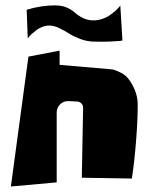

<svg xmlns="http://www.w3.org/2000/svg" viewBox="-20 -655 549 706"><path d="M82 -513.7 78.1 -619.1Q130.9 -635.3 184.1 -635.3Q184.6 -635.3 185.8 -635Q187 -634.8 187.5 -634.8Q209.5 -634.8 227.3 -626.5Q245.1 -618.2 255.9 -608.2Q266.6 -598.1 283.7 -589.4Q300.8 -580.6 320.8 -580.1Q337.9 -579.6 354.5 -585Q371.1 -590.3 382.8 -598.4Q394.5 -606.4 403.8 -614.7Q413.1 -623 418 -628.9L422.4 -634.8L430.2 -505.9Q426.8 -505.4 419.4 -504.4Q412.1 -503.4 385 -502.2Q357.9 -501 324.7 -502Q299.8 -502.4 275.1 -511.7Q250.5 -521 234.1 -531.5Q217.8 -542 198.5 -551.3Q179.2 -560.5 164.1 -561Q150.9 -561.5 137.7 -556.9Q124.5 -552.2 115 -545.2Q105.5 -538.1 97.7 -531Q89.8 -523.9 85.9 -518.6ZM20 30.8 84.5 -446.8 199.2 -468.8V-416.5L380.9 -400.9Q385.7 -400.9 393.6 -399.7Q401.4 -398.4 419.9 -389.9Q438.5 -381.3 450.2 -367.7Q464.4 -350.6 474.6 -326.7Q486.3 -299.8 486.3 -271V-270.5V-266.1Q486.3 -210.9 480 -132.3Q473.6 -53.7 464.8 1.5L280.8 -1.5L285.6 -258.3V-258.8Q285.6 -268.1 279.3 -274.7Q272.9 -281.2 263.7 -281.7L231.4 -283.2H230Q212.9 -283.2 200.7 -271Q188.5 -258.8 188.5 -241.7V15.6Z"/></svg>

Font: Some Time Later
Style: Regular
Weight: 400
Version: Version 003.300